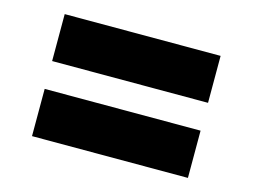

<svg xmlns="http://www.w3.org/2000/svg" viewBox="-66 -608 823 625"><g transform="rotate(15 345.5 -295.5)"><path d="M82.5 -342.8V-501H607.9V-342.8ZM82.5 -89.8V-249H607.9V-89.8Z"/></g></svg>

Font: Inter 17pt Black
Style: Regular
Weight: 900
Version: Version 4.001;git-66647c0bb